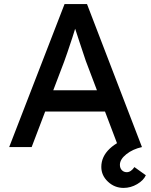

<svg xmlns="http://www.w3.org/2000/svg" viewBox="-20 -720 740 940"><path d="M296 -700H406L675 0H560L400 -422Q385 -469 369 -515Q358 -548 353 -564Q348 -580 337 -612L360 -613Q354 -598 347.5 -578Q341 -558 334 -535Q306 -450 294 -418L135 0H25ZM185 -278H503L549 -174H145ZM476 97Q476 47 517 8Q558 -31 631 -51L675 0Q630 10 598.5 35Q567 60 567 87Q567 103 576.5 113Q586 123 601 123Q611 123 620.5 116.5Q630 110 638 98L694 138Q683 163 651.5 181.5Q620 200 585 200Q541 200 508.5 169.5Q476 139 476 97Z"/></svg>

Font: Easer Grotesk Variable
Style: Regular
Weight: 400
Designer: Boardeaser, Bonnie Shaver-Troup, Thomas Jockin
Foundry: Lexend
Version: Version 1.001;Glyphs 3.1.2 (3151)